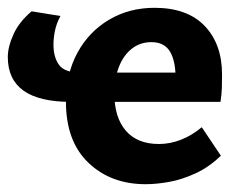

<svg xmlns="http://www.w3.org/2000/svg" viewBox="-25 -458 620 492"><path d="M348 14Q259 14 201.5 -41Q144 -96 144 -197Q144 -269 173.5 -323Q203 -377 254.5 -407.5Q306 -438 371 -438Q455 -438 499.5 -391.5Q544 -345 544 -267Q544 -249 543.5 -232.5Q543 -216 540 -197H423Q424 -213 424.5 -228Q425 -243 425 -257Q425 -302 410.5 -326Q396 -350 363 -350Q334 -350 312.5 -333Q291 -316 279.5 -286Q268 -256 268 -219Q268 -157 297.5 -123Q327 -89 382 -89Q411 -89 439 -100Q467 -111 492 -132L541 -59Q511 -30 476.5 -14Q442 2 409 8Q376 14 348 14ZM156 -197Q-5 -197 -5 -312Q-5 -338 9.5 -370Q24 -402 56 -429L130 -417Q120 -399 116 -380Q112 -361 112 -344Q112 -311 126.5 -291.5Q141 -272 180 -272H468V-197Z"/></svg>

Font: Ysabeau Infant ExtraBold
Style: Regular
Weight: 800
Designer: Christian Thalmann (Catharsis Fonts)
Version: Version 2.001;gftools[0.9.30]; featfreeze: ss01,ss02,lnum